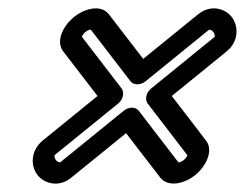

<svg xmlns="http://www.w3.org/2000/svg" viewBox="-20 -536 579 454"><path d="M359.3 -115.6C378.2 -92.7 416.1 -101.3 441.9 -122.3C466.9 -142.6 484.6 -178.6 468.5 -201.6C464.6 -207.2 430.7 -251.2 386.2 -309C455.3 -365.2 515.7 -414.3 515.7 -414.3C545.5 -438.4 544 -474.9 528.1 -495.6C512.3 -516.2 478.1 -526.3 448.2 -502L318.6 -396.8C275.4 -452.9 237.6 -502 237.6 -502C219 -526.2 180.2 -516.3 154.8 -495.6C129.4 -475.1 110.9 -438.6 129.6 -414.3L210.6 -309L80.6 -203.4C51.6 -178.7 52.4 -143.2 68.6 -122.3C84.2 -102 118 -92.6 146 -114C152.8 -119.2 206.9 -163.3 278.1 -221.1ZM401.9 -152.1 308 -274.2C300.6 -283.8 284.5 -283.8 272.7 -274.2C197.5 -213.1 129.5 -157.8 122.2 -152C120.4 -151.9 115.7 -152.9 112.1 -157.6C108 -162.9 108.9 -168.2 109.2 -169.2L259.5 -291.3C272.7 -302 273.5 -319 267.7 -326.6L173.7 -448.9C173.9 -450.6 176.1 -455.5 181.9 -460.3C187.8 -465.1 193.3 -466 194.7 -465.9C200.3 -458.5 242.2 -404.1 288.7 -343.7C296.5 -333.7 313.2 -334.9 324.1 -343.7L474.5 -465.9C476.2 -466 480.9 -465 484.6 -460.3C488.3 -455.5 488 -450.2 487.5 -448.8C478.5 -441.5 411.6 -387.1 337.2 -326.6C324.9 -316.6 322.3 -300.1 329.1 -291.3C376 -230.2 418.5 -175 423 -169C422.7 -167.3 420.5 -162.4 414.7 -157.6C408.2 -152.3 402.9 -152 401.9 -152.1Z"/></svg>

Font: Hi.
Style: Regular
Weight: 400
Designer: Mew Too, Robert Jablonski
Foundry: Cannot Into Space Fonts
Version: Version 1.996